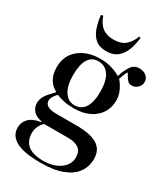

<svg xmlns="http://www.w3.org/2000/svg" viewBox="-239 -879 1059 1214"><g transform="rotate(30 290.0 -272.0)"><path d="M266 230Q140 230 84 198.5Q28 167 28 109Q28 70 55 42Q82 14 139 5V0Q96 -8 76 -31.5Q56 -55 56 -86Q56 -115 71.5 -140Q87 -165 126 -204V-208Q91 -226 71 -260Q51 -294 51 -346Q51 -430 111 -479.5Q171 -529 269 -529Q309 -529 346.5 -518Q384 -507 414 -489Q429 -539 450.5 -569.5Q472 -600 509 -600Q539 -600 559.5 -583.5Q580 -567 580 -541Q580 -517 562 -499Q544 -481 519 -481Q503 -481 493.5 -488.5Q484 -496 475 -511L456 -541Q448 -527 442 -512.5Q436 -498 430 -478Q451 -455 467 -421Q483 -387 483 -352Q483 -271 426 -222Q369 -173 271 -173Q231 -173 200 -180Q169 -187 145 -197Q127 -177 119.5 -164Q112 -151 112 -138Q112 -88 197 -88H346Q445 -88 495.5 -57.5Q546 -27 546 42Q546 96 516 138.5Q486 181 424 205.5Q362 230 266 230ZM268 -192Q317 -192 342.5 -232Q368 -272 368 -347Q368 -427 340 -468Q312 -509 262 -509Q166 -509 166 -352Q166 -277 193.5 -234.5Q221 -192 268 -192ZM273 211Q347 211 394.5 176.5Q442 142 442 89Q442 45 414.5 25.5Q387 6 338 6H163Q144 22 133.5 45Q123 68 123 92Q123 211 273 211ZM270 -588Q221 -588 192 -612.5Q163 -637 148.5 -678Q134 -719 128 -770L143 -774Q161 -723 192 -699Q223 -675 274 -675Q328 -675 359 -701Q390 -727 406 -773L418 -770Q413 -721 397.5 -679.5Q382 -638 351 -613Q320 -588 270 -588Z"/></g></svg>

Font: Literata 72pt Medium
Style: Regular
Weight: 500
Designer: Latin by Veronika Burian and Jose Scaglione. Greek by Irene Vlachou. Cyrillic by Vera Evstafieva.
Foundry: TypeTogether
Version: Version 3.002